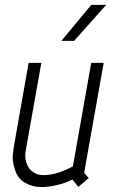

<svg xmlns="http://www.w3.org/2000/svg" viewBox="-20 -757 472 785"><path d="M38 -74Q30 -99 32.5 -124.5Q35 -150 40 -177L97 -500H149L86 -146Q81 -120 85.5 -100.5Q90 -81 100 -68Q110 -55 125 -48Q140 -41 157 -41Q173 -41 190 -44Q207 -47 223 -52.5Q239 -58 253.5 -64.5Q268 -71 278 -77L353 -500H404L324 -50L343 -29L300 7L276 -23Q244 -7 209.5 0.5Q175 8 149 8Q113 8 81 -10.5Q49 -29 38 -74ZM283 -590H231L353 -737H414Z"/></svg>

Font: Marvel
Style: Italic
Weight: 400
Italic angle: -12°
Designer: Carolina Trebol
Foundry: Carolina Trebol
Version: Version 1.001